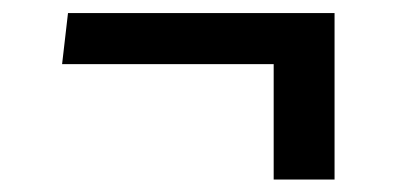

<svg xmlns="http://www.w3.org/2000/svg" viewBox="-20 -347 623 299"><path d="M85.9 -326.7H501V-67.4H406.2V-247.1H76.7Z"/></svg>

Font: HeadlandOne
Style: Regular
Weight: 400
Designer: Gary Lonergan
Foundry: Sorkin Type Co.
Version: Version 1.002